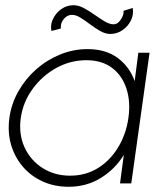

<svg xmlns="http://www.w3.org/2000/svg" viewBox="-20 -702 612 735"><path d="M509.5 -500H552.5L482.5 0H439.5L454 -109Q420.5 -54.5 366 -20.8Q311.5 13 242.5 13Q188 13 143 -7.5Q98 -28 67 -64.5Q36 -101 22.2 -148.5Q8.5 -196 16 -251Q23.5 -305.5 50.8 -353.2Q78 -401 119 -437Q160 -473 210.5 -493.5Q261 -514 315 -514Q385 -514 430.5 -480.2Q476 -446.5 495.5 -391.5ZM248 -29.5Q309 -29.5 356 -59.2Q403 -89 433 -139.2Q463 -189.5 471.5 -250Q480.5 -312 464.2 -362.2Q448 -412.5 409.2 -442Q370.5 -471.5 310.5 -471.5Q249.5 -471.5 195.5 -441.8Q141.5 -412 104.8 -361.5Q68 -311 59.5 -250Q51 -188 74 -138Q97 -88 143 -58.8Q189 -29.5 248 -29.5ZM402 -572Q383.5 -572 363.8 -583.2Q344 -594.5 324.5 -609.2Q305 -624 287 -635Q269 -646 253 -645Q236.5 -644 223.8 -628.8Q211 -613.5 213 -593L177 -583.5Q172 -606.5 182.8 -629.2Q193.5 -652 214.5 -667Q235.5 -682 261.5 -682Q280.5 -682 301 -671Q321.5 -660 342 -645.5Q362.5 -631 381 -620Q399.5 -609 414.5 -609Q426.5 -609 435.5 -618.5Q444.5 -628 449.5 -640.2Q454.5 -652.5 452.5 -660.5L488 -671.5Q492.5 -647.5 481.5 -624.5Q470.5 -601.5 449.2 -586.8Q428 -572 402 -572Z"/></svg>

Font: Urbanist ExtraLight
Style: Italic
Weight: 250
Version: Version 1.303